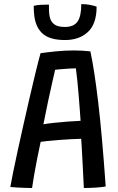

<svg xmlns="http://www.w3.org/2000/svg" viewBox="-20 -913 579 940"><path d="M137 7.5Q124 7.5 103.8 6.8Q83.5 6 63.5 5Q43.5 4 30.5 2.5Q35 -23.5 44.5 -70.5Q54 -117.5 67 -177Q80 -236.5 94.8 -302.2Q109.5 -368 124.5 -432.8Q139.5 -497.5 153.2 -554.2Q167 -611 178.5 -652.5Q209 -657 252.8 -661.5Q296.5 -666 342 -666Q384.5 -666 422.5 -661.5Q441.5 -574 460.5 -414.8Q479.5 -255.5 497.5 0Q480 3.5 447.8 5.5Q415.5 7.5 390.5 7.5Q389.5 -10.5 388 -42.5Q386.5 -74.5 384.5 -111.2Q382.5 -148 380.8 -181Q379 -214 377.5 -233.5Q357.5 -233 327.2 -231.5Q297 -230 265.5 -227.5Q234 -225 210 -222.5Q186 -220 179 -218.5Q169.5 -175.5 161.2 -132.2Q153 -89 146.5 -52.5Q140 -16 137 7.5ZM192.5 -304.5Q210.5 -308 243.2 -311.5Q276 -315 311.8 -317.8Q347.5 -320.5 374.5 -321.5Q373.5 -337 371 -371Q368.5 -405 365.2 -445.5Q362 -486 358.2 -522.2Q354.5 -558.5 351.5 -578.5Q340 -578.5 319 -577.2Q298 -576 278 -574.2Q258 -572.5 250 -571.5Q246 -554.5 236.8 -514Q227.5 -473.5 215.8 -418.8Q204 -364 192.5 -304.5ZM453 -880.5Q453 -796 410.5 -756.5Q368 -717 298.5 -717Q226.5 -717 191.2 -746.2Q156 -775.5 148 -834Q146.5 -845.5 145.8 -858.2Q145 -871 145 -884.5Q160 -888.5 181.5 -889.5Q203 -890.5 219.5 -890.5Q219.5 -874.5 220 -859.8Q220.5 -845 223 -832.5Q227.5 -808 244.8 -794.5Q262 -781 297.5 -781Q341 -781 359.5 -807.2Q378 -833.5 378 -893Q400.5 -893 421 -889Q441.5 -885 453 -880.5Z"/></svg>

Font: Grandstander
Style: Regular
Weight: 400
Designer: Tyler Finck
Foundry: Etcetera Type Co
Version: Version 1.200; ttfautohint (v1.8.3)